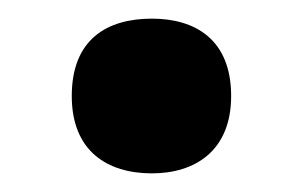

<svg xmlns="http://www.w3.org/2000/svg" viewBox="-20 -548 325 206"><path d="M57 -445C57 -386 95 -362 143 -362C189 -362 228 -386 228 -445C228 -506 189 -528 143 -528C95 -528 57 -506 57 -445Z"/></svg>

Font: Noto Sans Kannada UI
Style: Bold
Weight: 700
Designer: Jelle Bosma - Monotype Design Team
Foundry: Monotype Imaging Inc.
Version: Version 2.005